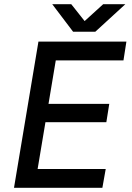

<svg xmlns="http://www.w3.org/2000/svg" viewBox="-20 -899 631 919"><path d="M47 0 164 -700H262L145 0ZM129 0 144 -90H486L470 0ZM182 -314 197 -402H503L489 -314ZM231 -610 246 -700H585L571 -610ZM331 -747V-749L474 -879H580L436 -747ZM330 -747 230 -879H321L424 -749L423 -747Z"/></svg>

Font: Figtree Light Medium
Style: Italic
Weight: 500
Italic angle: -9.5°
Version: Version 2.000